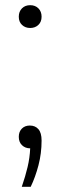

<svg xmlns="http://www.w3.org/2000/svg" viewBox="-20 -567 233 741"><path d="M64 154Q78 113.5 86.5 77.5Q95 41.5 96.5 5.5Q77.5 5.5 65 -6.5Q52.5 -18.5 52.5 -39Q52.5 -58.5 64.2 -70.5Q76 -82.5 95 -82.5Q116 -82.5 128.2 -68.5Q140.5 -54.5 140.5 -24.5Q140.5 25 128.5 70.8Q116.5 116.5 98.5 154ZM96.5 -459Q77.5 -459 65 -470.8Q52.5 -482.5 52.5 -502.5Q52.5 -522.5 64.8 -534.8Q77 -547 96.5 -547Q116 -547 128.2 -534.8Q140.5 -522.5 140.5 -502.5Q140.5 -482.5 128 -470.8Q115.5 -459 96.5 -459Z"/></svg>

Font: Encode Sans Condensed Condensed Light
Style: Regular
Weight: 300
Width: 3
Designer: Multiple Designers
Foundry: Impallari Type
Version: Version 3.000; ttfautohint (v1.8.3) -l 8 -r 50 -G 200 -x 14 